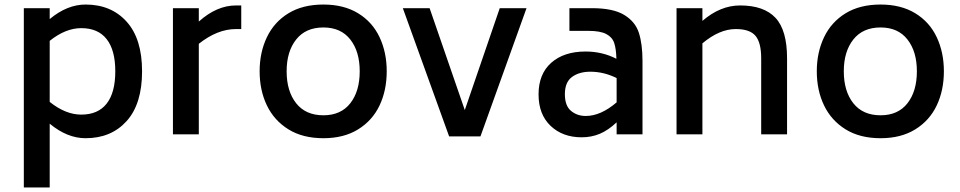

<svg xmlns="http://www.w3.org/2000/svg" viewBox="-20 -592 4230 846"><path d="M606 -278Q606 -134 538 -58.5Q470 17 357 17Q276 17 199 -47V234H85V-556H199V-508Q276 -572 357 -572Q470 -572 538 -496.5Q606 -421 606 -278ZM488 -278Q488 -371 450 -419.5Q412 -468 338 -468Q269 -468 199 -412V-143Q269 -87 338 -87Q412 -87 450 -135.5Q488 -184 488 -278Z M1043 -568V-464H1020Q938 -464 856 -399V0H742V-556H856V-497Q935 -568 1020 -568Z M1124 -278Q1124 -361 1156 -428Q1188 -495 1251 -533.5Q1314 -572 1405 -572Q1495 -572 1558 -533.5Q1621 -495 1652.5 -428Q1684 -361 1684 -278Q1684 -194 1652.5 -127.5Q1621 -61 1558 -22Q1495 17 1405 17Q1314 17 1251 -22Q1188 -61 1156 -127.5Q1124 -194 1124 -278ZM1565 -278Q1565 -365 1523.5 -418Q1482 -471 1405 -471Q1327 -471 1285 -418Q1243 -365 1243 -278Q1243 -190 1285 -137Q1327 -84 1405 -84Q1482 -84 1523.5 -137Q1565 -190 1565 -278Z M2300 -556 2097 9H1959L1755 -556H1873L2028 -107L2182 -556Z M2811 -323V0H2697V-53Q2660 -18 2623 -2.5Q2586 13 2543 13Q2459 13 2406 -37.5Q2353 -88 2353 -176Q2353 -266 2409 -315.5Q2465 -365 2560 -365Q2634 -365 2696 -333Q2695 -376 2686.5 -402Q2678 -428 2651.5 -442Q2625 -456 2573 -456H2489V-556H2588Q2681 -556 2730 -526.5Q2779 -497 2795 -447.5Q2811 -398 2811 -323ZM2697 -141V-248Q2641 -276 2581 -276Q2532 -276 2500.5 -253Q2469 -230 2469 -177Q2469 -126 2496 -103.5Q2523 -81 2561 -81Q2627 -81 2697 -141Z M3448 -335V0H3334V-335Q3334 -404 3309 -434Q3284 -464 3222 -464Q3150 -464 3075 -401V0H2961V-556H3075V-500Q3154 -568 3241 -568Q3346 -568 3397 -513.5Q3448 -459 3448 -335Z M3579 -278Q3579 -361 3611 -428Q3643 -495 3706 -533.5Q3769 -572 3860 -572Q3950 -572 4013 -533.5Q4076 -495 4107.5 -428Q4139 -361 4139 -278Q4139 -194 4107.5 -127.5Q4076 -61 4013 -22Q3950 17 3860 17Q3769 17 3706 -22Q3643 -61 3611 -127.5Q3579 -194 3579 -278ZM4020 -278Q4020 -365 3978.5 -418Q3937 -471 3860 -471Q3782 -471 3740 -418Q3698 -365 3698 -278Q3698 -190 3740 -137Q3782 -84 3860 -84Q3937 -84 3978.5 -137Q4020 -190 4020 -278Z"/></svg>

Font: Biryani SemiBold
Style: Regular
Weight: 600
Designer: Dan Reynolds and Mathieu Réguer
Foundry: Dan Reynolds and Mathieu Réguer
Version: Version 1.004; ttfautohint (v1.1) -l 5 -r 5 -G 72 -x 0 -D la